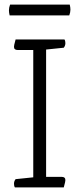

<svg xmlns="http://www.w3.org/2000/svg" viewBox="-20 -817 346 837"><path d="M258 0H45Q41 -6 41 -16Q41 -27 48 -36L125 -44V-599H57Q41 -599 41 -613Q41 -620 46 -637L48 -645H261Q265 -639 265 -629Q265 -618 258 -609L181 -601V-46H249Q265 -46 265 -32Q265 -25 260 -8ZM282 -750H22Q19 -762 19 -772Q19 -784 24 -797H284Q287 -785 287 -775Q287 -763 282 -750Z"/></svg>

Font: Scope One
Style: Regular
Weight: 400
Designer: Dalton Maag Ltd
Foundry: Dalton Maag Ltd
Version: Version 1.001; ttfautohint (v1.4.1) -l 11 -r 50 -G 50 -x 14 